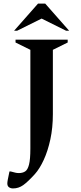

<svg xmlns="http://www.w3.org/2000/svg" viewBox="-20 -882 455 1075"><path d="M53 173Q40 173 30.5 166.5Q21 160 21 145Q21 138 23.5 124.5Q26 111 33 78H40Q56 82 65 84.5Q74 87 86 87Q106 87 120.5 78Q135 69 142.5 39.5Q150 10 150 -50V-603L67 -644V-660H359V-644L276 -603V-243Q276 -167 262 -102Q248 -37 225 13Q202 63 175 93Q136 136 110 154.5Q84 173 53 173ZM59 -710 193 -862H233L367 -710H350L213 -778L76 -710Z"/></svg>

Font: Spectral SemiBold
Style: Regular
Weight: 600
Designer: Jean-Baptiste Levee
Foundry: Production Type
Version: Version 2.001